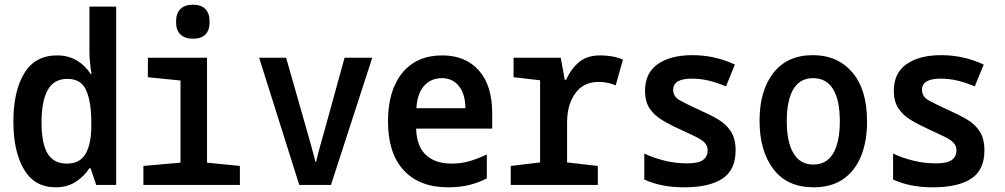

<svg xmlns="http://www.w3.org/2000/svg" viewBox="-20 -788 4280 818"><path d="M217 10Q127 10 82 -66.5Q37 -143 37 -270Q37 -400 83.5 -476Q130 -552 223 -552Q271 -552 307 -530.5Q343 -509 366 -473H370Q366 -496 363.5 -521.5Q361 -547 361 -569V-760H475V0H390L366 -71H361Q336 -34 300.5 -12Q265 10 217 10ZM265 -91Q321 -91 345 -133.5Q369 -176 369 -251V-269Q369 -351 348 -401.5Q327 -452 267 -452Q210 -452 183.5 -405Q157 -358 157 -267Q157 -176 183 -133.5Q209 -91 265 -91Z M802 -623Q768 -623 749 -641Q730 -659 730 -695Q730 -732 749 -750Q768 -768 802 -768Q836 -768 854.5 -750Q873 -732 873 -695Q873 -623 802 -623ZM591 0V-81L749 -95V-445L610 -459V-542H862V-95L1002 -81V0Z M1255 0 1084 -542H1199L1288 -230Q1297 -198 1306.5 -164.5Q1316 -131 1324 -99H1327Q1334 -131 1343.5 -164.5Q1353 -198 1362 -230L1448 -542H1566L1390 0Z M1889 10Q1767 10 1700 -62.5Q1633 -135 1633 -271Q1633 -403 1694 -477.5Q1755 -552 1864 -552Q1963 -552 2020 -488Q2077 -424 2077 -306V-240H1753Q1755 -165 1794.5 -128Q1834 -91 1903 -91Q1947 -91 1984 -102.5Q2021 -114 2054 -130V-28Q2022 -11 1981.5 -0.5Q1941 10 1889 10ZM1963 -327Q1962 -388 1935 -421.5Q1908 -455 1863 -455Q1816 -455 1787 -422.5Q1758 -390 1754 -327Z M2156 0V-81L2281 -96V-446L2168 -459V-542H2369L2386 -448H2392Q2413 -495 2447 -523.5Q2481 -552 2538 -552Q2562 -552 2586 -548Q2610 -544 2634 -534L2603 -424Q2571 -439 2530 -439Q2466 -439 2431 -390.5Q2396 -342 2396 -266V-96L2527 -81V0Z M2895 10Q2846 10 2804.5 2Q2763 -6 2725 -23V-134Q2759 -117 2807.5 -104.5Q2856 -92 2907 -92Q2957 -92 2976 -107Q2995 -122 2995 -147Q2995 -165 2984 -178Q2973 -191 2947 -204Q2921 -217 2875 -238Q2833 -257 2799.5 -277.5Q2766 -298 2747 -327Q2728 -356 2728 -401Q2728 -477 2782.5 -515Q2837 -553 2930 -553Q3025 -553 3111 -513L3073 -420Q3032 -437 2997.5 -445Q2963 -453 2927 -453Q2848 -453 2848 -405Q2848 -376 2878 -359.5Q2908 -343 2963 -318Q3006 -299 3040 -279Q3074 -259 3094 -228Q3114 -197 3114 -147Q3114 -64 3058 -27Q3002 10 2895 10Z M3446 10Q3334 10 3275 -67.5Q3216 -145 3216 -274Q3216 -402 3275 -477.5Q3334 -553 3443 -553Q3548 -553 3611 -480Q3674 -407 3674 -270Q3674 -186 3648.5 -123Q3623 -60 3572.5 -25Q3522 10 3446 10ZM3445 -87Q3502 -87 3530 -135Q3558 -183 3558 -272Q3558 -361 3529.5 -408Q3501 -455 3444 -455Q3388 -455 3360 -408Q3332 -361 3332 -272Q3332 -183 3360.5 -135Q3389 -87 3445 -87Z M3955 10Q3906 10 3864.5 2Q3823 -6 3785 -23V-134Q3819 -117 3867.5 -104.5Q3916 -92 3967 -92Q4017 -92 4036 -107Q4055 -122 4055 -147Q4055 -165 4044 -178Q4033 -191 4007 -204Q3981 -217 3935 -238Q3893 -257 3859.5 -277.5Q3826 -298 3807 -327Q3788 -356 3788 -401Q3788 -477 3842.5 -515Q3897 -553 3990 -553Q4085 -553 4171 -513L4133 -420Q4092 -437 4057.5 -445Q4023 -453 3987 -453Q3908 -453 3908 -405Q3908 -376 3938 -359.5Q3968 -343 4023 -318Q4066 -299 4100 -279Q4134 -259 4154 -228Q4174 -197 4174 -147Q4174 -64 4118 -27Q4062 10 3955 10Z"/></svg>

Font: Noto Sans Mono Condensed SemiBold
Style: Regular
Weight: 600
Width: 3
Designer: Monotype Design Team
Foundry: Monotype Imaging Inc.
Version: Version 2.014